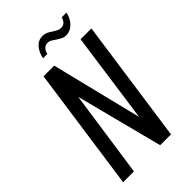

<svg xmlns="http://www.w3.org/2000/svg" viewBox="-222 -794 865 865"><g transform="rotate(-45 210.0 -361.5)"><path d="M22 0 106 -591H174L281 -157L342 -591H411L327 0H258L151 -415L91 0ZM310 -649Q296 -649 286.5 -654Q277 -659 264 -667Q256 -673 246 -679Q236 -685 224 -685Q212 -685 202.5 -676Q193 -667 189 -650H162Q168 -682 186 -702.5Q204 -723 230 -723Q245 -723 256.5 -717.5Q268 -712 279 -704Q289 -698 297.5 -693.5Q306 -689 316 -689Q330 -689 338.5 -697Q347 -705 352 -721H382Q375 -688 354.5 -668.5Q334 -649 310 -649Z"/></g></svg>

Font: Alumni Sans Thin Medium
Style: Italic
Weight: 500
Italic angle: -8°
Version: Version 1.016